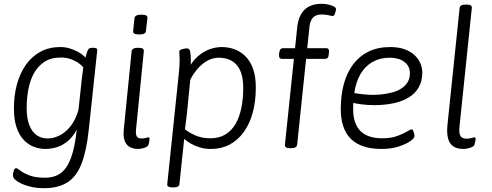

<svg xmlns="http://www.w3.org/2000/svg" viewBox="-20 -776 2585 1008"><path d="M210 212Q177 212 148 206Q119 200 96.5 190Q74 180 61 168.5Q48 157 48 147Q48 132 52.5 119.5Q57 107 64 107Q71 107 86.5 119.5Q102 132 133.5 144.5Q165 157 216 157Q267 157 300 132Q333 107 353 52Q373 -3 383 -95Q362 -57 335.5 -35Q309 -13 279 -3.5Q249 6 219 6Q188 6 158.5 -5Q129 -16 105 -41Q81 -66 67 -107Q53 -148 53 -207Q53 -275 69 -333.5Q85 -392 116 -436Q147 -480 192.5 -504.5Q238 -529 296 -529Q321 -529 344 -522.5Q367 -516 389 -504Q411 -492 429 -474Q431 -483 434 -492.5Q437 -502 439 -508Q443 -518 448 -521.5Q453 -525 464 -525H472Q484 -525 488 -520.5Q492 -516 490 -507L446 -95Q434 18 407.5 85Q381 152 333 182Q285 212 210 212ZM231 -49Q259 -49 290 -63.5Q321 -78 348.5 -111Q376 -144 392 -199L410 -367Q412 -382 414 -395.5Q416 -409 417 -423Q405 -437 387 -448.5Q369 -460 347.5 -467Q326 -474 300 -474Q248 -474 213.5 -451.5Q179 -429 158.5 -392Q138 -355 129 -307.5Q120 -260 120 -210Q120 -153 134.5 -117.5Q149 -82 173.5 -65.5Q198 -49 231 -49Z M703 6Q682 6 663.5 -3Q645 -12 635.5 -34.5Q626 -57 630 -98L671 -507Q673 -517 681 -521Q689 -525 703 -525H707Q723 -525 729.5 -520.5Q736 -516 735 -507L694 -95Q692 -71 698 -60Q704 -49 724 -49Q738 -49 746.5 -52Q755 -55 760 -55Q762 -55 763.5 -53.5Q765 -52 765 -48Q765 -46 764.5 -41.5Q764 -37 763 -31Q762 -25 760 -17Q757 -9 747.5 -4Q738 1 725.5 3.5Q713 6 703 6ZM711 -595Q693 -595 685.5 -599.5Q678 -604 679 -613L686 -681Q687 -689 695.5 -694Q704 -699 722 -699Q741 -699 748 -694.5Q755 -690 754 -681L746 -613Q746 -605 737.5 -600Q729 -595 711 -595Z M886 208Q871 208 864 203.5Q857 199 858 191L917 -373Q919 -391 920.5 -408Q922 -425 922.5 -438.5Q923 -452 923 -462Q923 -479 922 -489.5Q921 -500 921 -505Q921 -510 925.5 -513Q930 -516 936.5 -518Q943 -520 950 -521Q957 -522 962 -522Q975 -522 978.5 -504.5Q982 -487 982 -460Q982 -440 980 -421Q978 -402 973 -385L968 -414Q990 -455 1018.5 -480Q1047 -505 1079.5 -517Q1112 -529 1145 -529Q1178 -529 1209.5 -518Q1241 -507 1267 -482Q1293 -457 1308 -416.5Q1323 -376 1323 -316Q1323 -244 1307 -185Q1291 -126 1260 -83Q1229 -40 1185.5 -17Q1142 6 1088 6Q1056 6 1029.5 -2Q1003 -10 982 -22Q961 -34 947 -47L922 190Q921 208 890 208ZM1084 -50Q1131 -50 1164 -70.5Q1197 -91 1217.5 -127Q1238 -163 1247.5 -211.5Q1257 -260 1257 -315Q1257 -371 1241 -406Q1225 -441 1196 -457Q1167 -473 1130 -473Q1099 -473 1072 -459Q1045 -445 1021.5 -419.5Q998 -394 979 -358L962 -187Q960 -170 957.5 -148.5Q955 -127 951 -98Q968 -82 1003.5 -66Q1039 -50 1084 -50Z M1504 2Q1488 2 1481.5 -2.5Q1475 -7 1476 -18L1523 -467H1460Q1443 -467 1445 -490L1446 -500Q1448 -512 1452.5 -517.5Q1457 -523 1466 -523H1529L1541 -639Q1549 -697 1580.5 -726.5Q1612 -756 1669 -756Q1687 -756 1704 -752Q1721 -748 1732.5 -742Q1744 -736 1744 -729Q1744 -724 1742.5 -718Q1741 -712 1739 -706Q1737 -700 1734 -696Q1731 -692 1727 -692Q1720 -692 1705.5 -696Q1691 -700 1669 -700Q1639 -700 1624 -684.5Q1609 -669 1605 -639L1593 -523H1693Q1710 -523 1707 -500L1706 -490Q1705 -478 1700.5 -472.5Q1696 -467 1686 -467H1587L1540 -16Q1538 2 1508 2Z M1984 6Q1876 6 1822.5 -46.5Q1769 -99 1769 -204Q1769 -275 1785 -334.5Q1801 -394 1833.5 -437.5Q1866 -481 1914.5 -505Q1963 -529 2029 -529Q2073 -529 2105 -517Q2137 -505 2157 -486Q2177 -467 2187 -443.5Q2197 -420 2197 -396Q2197 -350 2178 -317Q2159 -284 2124.5 -263.5Q2090 -243 2044 -233.5Q1998 -224 1945 -224Q1908 -224 1875.5 -228.5Q1843 -233 1820 -239L1837 -261Q1835 -248 1834.5 -234Q1834 -220 1834 -203Q1834 -127 1872 -88.5Q1910 -50 1987 -50Q2033 -50 2065.5 -62Q2098 -74 2117 -85.5Q2136 -97 2140 -97Q2146 -97 2149 -90.5Q2152 -84 2154 -75.5Q2156 -67 2156 -61Q2156 -50 2132.5 -34Q2109 -18 2070.5 -6Q2032 6 1984 6ZM1940 -278Q1962 -278 1987.5 -281Q2013 -284 2038.5 -290.5Q2064 -297 2085 -310Q2106 -323 2119 -343Q2132 -363 2132 -391Q2132 -429 2103 -451Q2074 -473 2026 -473Q1975 -473 1936 -451Q1897 -429 1872.5 -387Q1848 -345 1840 -287Q1859 -284 1886 -281Q1913 -278 1940 -278Z M2413 6Q2380 6 2360 -7.5Q2340 -21 2332.5 -48.5Q2325 -76 2329 -119L2393 -734Q2395 -752 2425 -752H2429Q2445 -752 2451.5 -747.5Q2458 -743 2457 -734L2392 -108Q2389 -76 2397.5 -62Q2406 -48 2429 -48Q2445 -48 2456 -51.5Q2467 -55 2471 -55Q2473 -55 2475 -53.5Q2477 -52 2477 -48Q2477 -46 2476.5 -41.5Q2476 -37 2474.5 -31Q2473 -25 2471 -17Q2469 -9 2458 -4Q2447 1 2434.5 3.5Q2422 6 2413 6Z"/></svg>

Font: Asap Light
Style: Italic
Weight: 300
Italic angle: -6°
Designer: Pablo Cosgaya
Foundry: Omnibus-Type
Version: Version 3.001